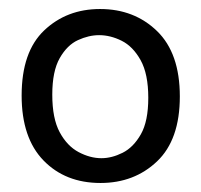

<svg xmlns="http://www.w3.org/2000/svg" viewBox="-20 -690 446 426"><path d="M203 -284Q125 -284 76.5 -334Q28 -384 28 -478Q28 -575 78 -622.5Q128 -670 202 -670Q278 -670 328.5 -621Q379 -572 379 -476Q379 -380 328.5 -332Q278 -284 203 -284ZM205 -339Q228 -339 252 -351Q276 -363 292.5 -392Q309 -421 309 -473Q309 -526 292 -556.5Q275 -587 250 -599.5Q225 -612 200 -612Q177 -612 153 -601Q129 -590 112.5 -561Q96 -532 96 -480Q96 -427 112.5 -396.5Q129 -366 154.5 -352.5Q180 -339 205 -339Z"/></svg>

Font: Bricolage Grotesque 12pt Light
Style: Regular
Weight: 300
Designer: Mathieu Triay
Foundry: Atelier Triay
Version: Version 1.001; ttfautohint (v1.8.4.7-5d5b);gftools[0.9.33.de